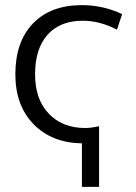

<svg xmlns="http://www.w3.org/2000/svg" viewBox="-20 -550 532 750"><path d="M300 180V10Q182 8 111 -65Q40 -138 40 -260Q40 -387 109 -458.5Q178 -530 300 -530Q382 -530 457 -495L437 -434Q370 -469 303 -469Q215 -469 166 -414.5Q117 -360 117 -260Q117 -162 170.5 -106Q224 -50 313 -50Q336 -50 367 -57V180Z"/></svg>

Font: M PLUS 1p
Style: Regular
Weight: 400
Version: Version 1.062